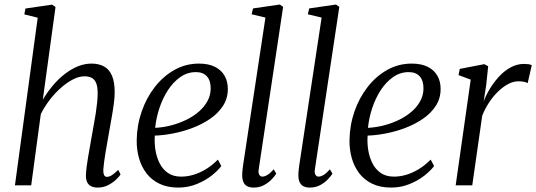

<svg xmlns="http://www.w3.org/2000/svg" viewBox="-20 -838 2424 868"><path d="M421 10Q404.5 10 392.5 4.2Q380.5 -1.5 374.2 -14Q368 -26.5 368.5 -47.5Q369 -62 371.5 -82.8Q374 -103.5 378.2 -127.8Q382.5 -152 387 -177.5Q391.5 -203 395.5 -226.5Q399.5 -250 404.2 -275Q409 -300 412.8 -325Q416.5 -350 419 -373.2Q421.5 -396.5 421.5 -416Q421.5 -445 415 -461.8Q408.5 -478.5 395.2 -485.8Q382 -493 361.5 -493Q338 -493 311 -479.5Q284 -466 256.8 -442.2Q229.5 -418.5 205.8 -387.8Q182 -357 164.5 -322.5L121 0H47.5L150.5 -758L90 -773L95 -799.5L215 -817L231 -806.5L173.5 -387Q193.5 -421 218.5 -450.8Q243.5 -480.5 272 -502.8Q300.5 -525 331.2 -537.8Q362 -550.5 394 -550.5Q427 -550.5 450.5 -537.5Q474 -524.5 486.2 -496Q498.5 -467.5 498.5 -420Q498.5 -399 494.5 -368.8Q490.5 -338.5 484.5 -304.8Q478.5 -271 473 -240Q469.5 -218.5 465.2 -195.2Q461 -172 457.2 -149.5Q453.5 -127 450.8 -107Q448 -87 447 -71.5Q446.5 -55.5 450.5 -47Q454.5 -38.5 463 -38.5Q474 -38.5 485.8 -46Q497.5 -53.5 514.5 -70L525 -49.5Q519.5 -40 504.8 -26Q490 -12 468.8 -1Q447.5 10 421 10Z M980.5 -87.5Q965.5 -67 936.8 -44.2Q908 -21.5 869.2 -5.8Q830.5 10 786 10Q736.5 10 700.5 -7.5Q664.5 -25 641.8 -55Q619 -85 608.2 -123.5Q597.5 -162 598 -204Q599 -272 620.5 -334Q642 -396 680 -444.8Q718 -493.5 768.8 -522Q819.5 -550.5 879.5 -550.5Q923 -550.5 952 -535.8Q981 -521 995.5 -495.2Q1010 -469.5 1010 -436.5Q1010 -393 988 -359.2Q966 -325.5 929.8 -300.8Q893.5 -276 849.8 -259.5Q806 -243 761.5 -234.5Q717 -226 680 -225Q677.5 -193.5 682.5 -161Q687.5 -128.5 701.2 -100.8Q715 -73 739 -56.2Q763 -39.5 799 -39.5Q827 -39.5 855.2 -48Q883.5 -56.5 911.5 -73.5Q939.5 -90.5 965 -116.5ZM865.5 -512Q827.5 -512 795.5 -489.8Q763.5 -467.5 739.5 -430.8Q715.5 -394 700.8 -349.5Q686 -305 681.5 -260Q719.5 -262 756 -271.8Q792.5 -281.5 824.5 -297.5Q856.5 -313.5 880.8 -335Q905 -356.5 918.8 -382.8Q932.5 -409 932.5 -438.5Q932.5 -474 915.2 -493Q898 -512 865.5 -512Z M1149.5 -72Q1147 -56 1152.2 -47.8Q1157.5 -39.5 1165.5 -39.5Q1175.5 -39.5 1188 -46.5Q1200.5 -53.5 1217.5 -72.5L1229 -53Q1223 -43 1209 -28Q1195 -13 1174.2 -1.5Q1153.5 10 1127 10Q1110 10 1098.2 4.2Q1086.5 -1.5 1080.5 -14.8Q1074.5 -28 1075 -49.5Q1075 -53.5 1075.5 -60.5Q1076 -67.5 1077 -75.8Q1078 -84 1079 -91.5L1180 -758.5L1117.5 -773.5L1124 -800L1245 -817.5L1260 -807Z M1403.5 -72Q1401 -56 1406.2 -47.8Q1411.5 -39.5 1419.5 -39.5Q1429.5 -39.5 1442 -46.5Q1454.5 -53.5 1471.5 -72.5L1483 -53Q1477 -43 1463 -28Q1449 -13 1428.2 -1.5Q1407.5 10 1381 10Q1364 10 1352.2 4.2Q1340.5 -1.5 1334.5 -14.8Q1328.5 -28 1329 -49.5Q1329 -53.5 1329.5 -60.5Q1330 -67.5 1331 -75.8Q1332 -84 1333 -91.5L1434 -758.5L1371.5 -773.5L1378 -800L1499 -817.5L1514 -807Z M1942.5 -87.5Q1927.5 -67 1898.8 -44.2Q1870 -21.5 1831.2 -5.8Q1792.5 10 1748 10Q1698.5 10 1662.5 -7.5Q1626.5 -25 1603.8 -55Q1581 -85 1570.2 -123.5Q1559.5 -162 1560 -204Q1561 -272 1582.5 -334Q1604 -396 1642 -444.8Q1680 -493.5 1730.8 -522Q1781.5 -550.5 1841.5 -550.5Q1885 -550.5 1914 -535.8Q1943 -521 1957.5 -495.2Q1972 -469.5 1972 -436.5Q1972 -393 1950 -359.2Q1928 -325.5 1891.8 -300.8Q1855.5 -276 1811.8 -259.5Q1768 -243 1723.5 -234.5Q1679 -226 1642 -225Q1639.5 -193.5 1644.5 -161Q1649.5 -128.5 1663.2 -100.8Q1677 -73 1701 -56.2Q1725 -39.5 1761 -39.5Q1789 -39.5 1817.2 -48Q1845.5 -56.5 1873.5 -73.5Q1901.5 -90.5 1927 -116.5ZM1827.5 -512Q1789.5 -512 1757.5 -489.8Q1725.5 -467.5 1701.5 -430.8Q1677.5 -394 1662.8 -349.5Q1648 -305 1643.5 -260Q1681.5 -262 1718 -271.8Q1754.5 -281.5 1786.5 -297.5Q1818.5 -313.5 1842.8 -335Q1867 -356.5 1880.8 -382.8Q1894.5 -409 1894.5 -438.5Q1894.5 -474 1877.2 -493Q1860 -512 1827.5 -512Z M2040 0 2108 -478 2053 -498.5 2058.5 -526.5 2169.5 -548 2187 -538.5 2178 -453.5 2166.5 -379Q2176.5 -407 2194.5 -436.5Q2212.5 -466 2236 -491.8Q2259.5 -517.5 2288.2 -533.2Q2317 -549 2348.5 -549Q2359.5 -549 2369.2 -547.8Q2379 -546.5 2384 -543L2365.5 -462Q2360 -466 2349 -468.2Q2338 -470.5 2324 -470.5Q2300.5 -470.5 2276.8 -457.8Q2253 -445 2230.8 -423.2Q2208.5 -401.5 2190.2 -373.5Q2172 -345.5 2160 -315L2115 0Z"/></svg>

Font: Merriweather 60pt Light
Style: Italic
Weight: 300
Italic angle: -7.8°
Version: Version 2.101